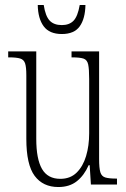

<svg xmlns="http://www.w3.org/2000/svg" viewBox="-20 -743 509 773"><path d="M215 10Q153 10 119.5 -35Q86 -80 86 -184V-440Q86 -473 81 -488Q76 -503 61 -507.5Q46 -512 17 -512H13V-536H126V-184Q126 -103 149 -63Q172 -23 223 -23Q263 -23 288.5 -48Q314 -73 326.5 -114.5Q339 -156 339 -206V-425Q339 -465 335 -483.5Q331 -502 316.5 -507Q302 -512 271 -512H268V-536H379V-103Q379 -66 384 -49.5Q389 -33 404 -28.5Q419 -24 448 -24H451V0H346L341 -78H337Q319 -37 289.5 -13.5Q260 10 215 10ZM229 -606Q179 -606 156 -637Q133 -668 132 -723H156Q163 -678 180 -660Q197 -642 229 -642Q259 -642 276 -659.5Q293 -677 301 -723H324Q323 -668 301 -637Q279 -606 229 -606Z"/></svg>

Font: Noto Serif Myanmar ExtraCondensed ExtraLight
Style: Regular
Weight: 200
Width: 2
Designer: Ben Mitchell and the Monotype Design Team
Foundry: Monotype Imaging Inc.
Version: Version 2.106; ttfautohint (v1.8.4.7-5d5b)